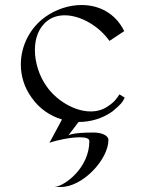

<svg xmlns="http://www.w3.org/2000/svg" viewBox="-20 -479 576 765"><path d="M456 -103C445 -87 437 -73 409 -55C389 -41 366 -35 341 -35C276 -35 203 -80 165 -136C137 -175 119 -229 119 -280C119 -326 134 -370 170 -397C190 -412 214 -418 238 -418C304 -418 377 -372 416 -316L475 -355C439 -428 373 -459 305 -459C255 -459 203 -442 161 -412C99 -368 63 -296 63 -222C63 -176 77 -130 106 -90C136 -47 179 -17 227 -3L177 90C207 79 262 68 298 68C320 68 336 72 336 83C336 190 238 262 198 266H223C309 266 412 157 412 78C412 62 387 49 353 49C261 49 252 61 252 61L293 7C340 7 387 -6 428 -35C464 -65 468 -72 477 -90Z"/></svg>

Font: Cantique Normal
Style: Regular
Weight: 400
Designer: Sébastien Hayez
Foundry: Sébastien Hayez & Ariel Martín Pérez
Version: Version 1.000;hotconv 1.0.109;makeotfexe 2.5.65596